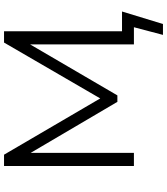

<svg xmlns="http://www.w3.org/2000/svg" viewBox="42 -726 828 952"><g transform="rotate(-90 456.0 -250.0)"><path d="M875 -59 813 144H759L797 0H712V-515L459 -82H427L174 -512V0H109V-644H165L444 -167L721 -644H777V-59Z"/></g></svg>

Font: Montserrat Ace
Style: Regular
Weight: 400
Designer: Julieta Ulanovsky
Foundry: Julieta Ulanovsky
Version: Version 1